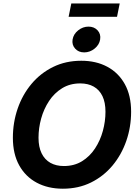

<svg xmlns="http://www.w3.org/2000/svg" viewBox="-20 -1092 811 1121"><path d="M346.8 9.8Q260.4 9.8 194.6 -25.3Q128.9 -60.3 92.1 -126.7Q55.2 -193.2 55.2 -287.7Q55.2 -376.7 83.1 -457.8Q111 -538.8 163.5 -601.7Q216 -664.6 289.7 -700.9Q363.3 -737.3 454.6 -737.3Q540.8 -737.3 606.2 -702.4Q671.6 -667.5 708.6 -601Q745.5 -534.6 745.5 -439.8Q745.5 -350.5 717.5 -269.6Q689.5 -188.7 637.1 -125.7Q584.7 -62.8 511.3 -26.5Q437.9 9.8 346.8 9.8ZM352.9 -122.6Q413.1 -122.6 458.6 -150.5Q504.1 -178.5 534.7 -225Q565.3 -271.6 580.6 -327.7Q595.8 -383.7 595.8 -439.7Q595.8 -494.1 578.1 -530.9Q560.4 -567.6 527.3 -586.3Q494.3 -605 448.6 -605Q388.4 -605 342.8 -576.9Q297.1 -548.8 266.4 -502.3Q235.7 -455.7 220.3 -399.9Q204.9 -344 204.9 -288Q204.9 -233.9 222.9 -197Q240.9 -160.1 274 -141.4Q307.2 -122.6 352.9 -122.6ZM471.6 -786.1Q438.6 -786.1 418.7 -808.2Q398.8 -830.3 403.8 -861.3Q409 -892.9 436.3 -914.7Q463.6 -936.6 496.7 -936.6Q530 -936.6 549.9 -914.7Q569.8 -892.9 564.6 -861.3Q559.6 -830.3 532.3 -808.2Q504.9 -786.1 471.6 -786.1ZM678.9 -1071.6 663.2 -993.8H380.6L396.3 -1071.6Z"/></svg>

Font: Inter
Style: Italic
Weight: 400
Italic angle: -9.3988°
Designer: Rasmus Andersson
Foundry: rsms
Version: Version 4.001;git-66647c0bb